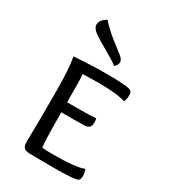

<svg xmlns="http://www.w3.org/2000/svg" viewBox="-184 -836 816 926"><g transform="rotate(30 223.5 -373.0)"><path d="M136 -747Q173 -706 214 -674.5Q255 -643 273 -628.5Q291 -614 291 -599Q291 -584 275 -570Q247 -591 198.5 -618Q150 -645 125.5 -663Q101 -681 101 -701Q101 -727 136 -747ZM163 -460Q166 -436 166 -305H230Q297 -305 326 -308Q329 -300 329 -286Q329 -266 320.5 -258.5Q312 -251 294 -250Q273 -249 237 -249H166Q166 -88 172 -55Q208 -53 230 -53Q362 -53 403 -71Q410 -53 410 -33Q410 -17 402 -10Q387 1 266 1Q242 1 189 0.5Q136 0 134 0Q109 -1 100.5 -11Q92 -21 92 -44Q92 -58 93 -105.5Q94 -153 94 -180V-333Q94 -447 82 -512Q180 -519 265 -519Q386 -519 401 -507Q409 -500 409 -484Q409 -464 402 -446Q354 -462 252 -462Q213 -462 163 -460Z"/></g></svg>

Font: Overlock SC
Style: Regular
Weight: 400
Designer: Dario Muhafara
Foundry: Dario Manuel Muhafara
Version: Version 1.001